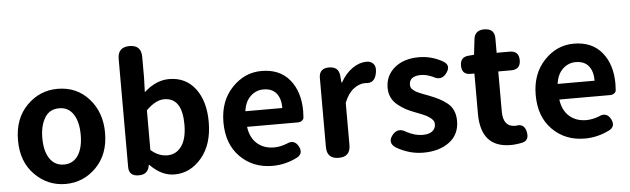

<svg xmlns="http://www.w3.org/2000/svg" viewBox="-50 -983 3879 1182"><g transform="rotate(-5 1889.5 -392.0)"><path d="M313.5 -574.2Q431.6 -574.2 506.8 -490.2Q582 -406.2 582 -279.3Q582 -146.5 502.9 -66.4Q423.8 13.7 313.5 13.7Q203.1 13.7 123.5 -66.4Q43.9 -146.5 43.9 -279.3Q43.9 -413.1 123.5 -493.7Q203.1 -574.2 313.5 -574.2ZM313.5 -454.1Q252.9 -454.1 223.6 -404.8Q194.3 -355.5 194.3 -279.3Q194.3 -199.2 225.6 -152.8Q256.8 -106.4 313.5 -106.4Q370.1 -106.4 400.9 -152.8Q431.6 -199.2 431.6 -279.3Q431.6 -360.4 400.9 -407.2Q370.1 -454.1 313.5 -454.1Z M705.1 -56.6V-724.6Q705.1 -797.9 778.3 -797.9Q850.6 -797.9 850.6 -724.6V-596.7L847.7 -506.8Q921.9 -574.2 1002.9 -574.2Q1105.5 -574.2 1164.6 -496.6Q1223.6 -418.9 1223.6 -290Q1223.6 -151.4 1153.8 -68.8Q1084 13.7 986.3 13.7Q906.2 13.7 835.9 -58.6H833L831.1 -48.8Q820.3 0 766.6 0Q705.1 0 705.1 -56.6ZM850.6 -394.5V-149.4Q897.5 -107.4 953.1 -107.4Q1006.8 -107.4 1040 -153.3Q1073.2 -199.2 1073.2 -287.1Q1073.2 -453.1 961.9 -453.1Q909.2 -453.1 850.6 -394.5Z M1771.5 -239.3H1456.1Q1464.8 -171.9 1506.3 -135.3Q1547.9 -98.6 1611.3 -98.6Q1648.4 -98.6 1689.5 -114.3Q1738.3 -138.7 1763.7 -90.8Q1786.1 -46.9 1747.1 -24.4Q1672.9 13.7 1591.8 13.7Q1471.7 13.7 1392.6 -65.4Q1313.5 -144.5 1313.5 -279.3Q1313.5 -410.2 1391.1 -492.2Q1468.8 -574.2 1574.2 -574.2Q1686.5 -574.2 1747.6 -500Q1808.6 -425.8 1808.6 -305.7Q1808.6 -287.1 1806.6 -263.7Q1804.7 -253.9 1794.4 -246.6Q1784.2 -239.3 1771.5 -239.3ZM1454.1 -335.9H1682.6Q1682.6 -394.5 1655.8 -427.2Q1628.9 -460 1576.2 -460Q1530.3 -460 1496.1 -427.7Q1461.9 -395.5 1454.1 -335.9Z M1928.7 -73.2V-500Q1928.7 -559.6 1990.2 -559.6Q2048.8 -559.6 2054.7 -504.9L2058.6 -460.9H2062.5Q2092.8 -514.6 2135.3 -544.4Q2177.7 -574.2 2221.7 -574.2H2234.4Q2288.1 -562.5 2274.4 -498Q2261.7 -435.5 2206.1 -444.3H2203.1Q2167 -444.3 2131.8 -417.5Q2096.7 -390.6 2074.2 -334V-73.2Q2074.2 0 2002 0Q1928.7 0 1928.7 -73.2Z M2747.1 -163.1Q2747.1 -79.1 2684.6 -32.7Q2622.1 13.7 2524.4 13.7Q2436.5 13.7 2355.5 -34.2Q2310.5 -65.4 2342.8 -109.4Q2378.9 -157.2 2431.6 -122.1Q2482.4 -95.7 2528.3 -95.7Q2568.4 -95.7 2588.9 -111.8Q2609.4 -127.9 2609.4 -155.3Q2609.4 -162.1 2607.4 -168.5Q2605.5 -174.8 2601.1 -180.2Q2596.7 -185.5 2592.3 -189.9Q2587.9 -194.3 2579.1 -199.7Q2570.3 -205.1 2565.4 -208.5Q2560.5 -211.9 2548.3 -216.8Q2536.1 -221.7 2530.8 -224.1Q2525.4 -226.6 2511.2 -231.9Q2497.1 -237.3 2492.2 -239.3Q2460.9 -251 2437.5 -263.7Q2414.1 -276.4 2389.6 -295.9Q2365.2 -315.4 2352.1 -342.3Q2338.9 -369.1 2338.9 -402.3Q2338.9 -478.5 2396 -526.4Q2453.1 -574.2 2546.9 -574.2Q2626 -574.2 2696.3 -533.2Q2740.2 -505.9 2705.1 -460Q2672.9 -417 2623 -446.3Q2583 -463.9 2550.8 -463.9Q2477.5 -463.9 2477.5 -410.2Q2477.5 -401.4 2480 -394Q2482.4 -386.7 2490.2 -380.4Q2498 -374 2503.4 -369.6Q2508.8 -365.2 2522 -359.4Q2535.2 -353.5 2542 -350.6Q2548.8 -347.7 2566.4 -341.3Q2584 -335 2590.8 -332Q2625 -318.4 2647.5 -307.1Q2669.9 -295.9 2695.8 -276.4Q2721.7 -256.8 2734.4 -228.5Q2747.1 -200.2 2747.1 -163.1Z M3026.4 -444.3V-196.3Q3026.4 -101.6 3102.5 -101.6H3104.5Q3157.2 -113.3 3168.9 -58.6Q3179.7 -5.9 3137.7 4.9Q3098.6 13.7 3063.5 13.7Q2878.9 13.7 2878.9 -196.3V-444.3H2854.5Q2800.8 -444.3 2800.8 -500Q2800.8 -552.7 2851.6 -556.6L2886.7 -559.6L2897.5 -653.3Q2903.3 -710 2961.9 -710Q3026.4 -710 3026.4 -649.4V-559.6H3106.4Q3164.1 -559.6 3164.1 -502Q3164.1 -444.3 3106.4 -444.3Z M3701.2 -239.3H3385.7Q3394.5 -171.9 3436 -135.3Q3477.5 -98.6 3541 -98.6Q3578.1 -98.6 3619.1 -114.3Q3668 -138.7 3693.4 -90.8Q3715.8 -46.9 3676.8 -24.4Q3602.5 13.7 3521.5 13.7Q3401.4 13.7 3322.3 -65.4Q3243.2 -144.5 3243.2 -279.3Q3243.2 -410.2 3320.8 -492.2Q3398.4 -574.2 3503.9 -574.2Q3616.2 -574.2 3677.2 -500Q3738.3 -425.8 3738.3 -305.7Q3738.3 -287.1 3736.3 -263.7Q3734.4 -253.9 3724.1 -246.6Q3713.9 -239.3 3701.2 -239.3ZM3383.8 -335.9H3612.3Q3612.3 -394.5 3585.4 -427.2Q3558.6 -460 3505.9 -460Q3460 -460 3425.8 -427.7Q3391.6 -395.5 3383.8 -335.9Z"/></g></svg>

Font: GenSenMaruGothic TW TTF Bold
Style: Regular
Weight: 700
Version: Version 1.301